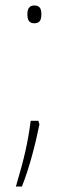

<svg xmlns="http://www.w3.org/2000/svg" viewBox="-20 -552 244 701"><path d="M80 -500C80 -481 85 -467 105 -467C126 -467 131 -480 131 -500C131 -518 127 -532 105 -532C85 -532 80 -517 80 -500ZM124 -98 120 -111H92C82 -33 69 25 38 129H60C88 59 110 -29 124 -98Z"/></svg>

Font: Noto Sans Lao SemiCondensed Thin
Style: Regular
Weight: 100
Width: 4
Designer: Monotype Design Team
Foundry: Monotype Imaging Inc.
Version: Version 2.003